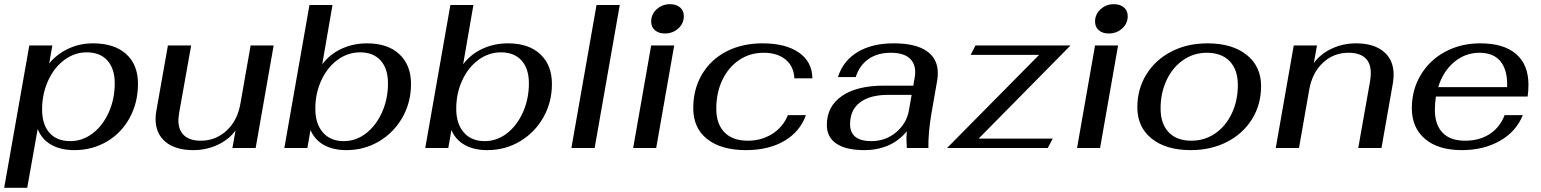

<svg xmlns="http://www.w3.org/2000/svg" viewBox="-28 -707 7362 917"><path d="M112 -490H222L207 -404Q244 -449 298.5 -474.5Q353 -500 416 -500Q518 -500 574.5 -449Q631 -398 631 -307Q631 -217 591.5 -144.5Q552 -72 482.5 -31Q413 10 327 10Q261 10 216 -16Q171 -42 152 -91L102 190H-8ZM520 -309Q520 -379 485 -418Q450 -457 386 -457Q328 -457 279 -420.5Q230 -384 201.5 -321Q173 -258 173 -184Q173 -113 208 -73Q243 -33 308 -33Q366 -33 414.5 -70Q463 -107 491.5 -170.5Q520 -234 520 -309Z M715 -139Q715 -160 719 -179L774 -490H885L828 -170Q824 -144 824 -133Q824 -85 851.5 -60Q879 -35 931 -35Q1002 -35 1054 -83Q1106 -131 1120 -211L1169 -490H1279L1193 0H1082L1097 -84Q1065 -40 1011 -15Q957 10 895 10Q810 10 762.5 -29.5Q715 -69 715 -139Z M1455 -86 1440 0H1330L1450 -683H1560L1511 -400Q1547 -448 1603 -474Q1659 -500 1725 -500Q1824 -500 1879.5 -448Q1935 -396 1935 -306Q1935 -218 1894 -146Q1853 -74 1782.5 -32Q1712 10 1626 10Q1563 10 1519 -14.5Q1475 -39 1455 -86ZM1825 -309Q1825 -379 1790 -418Q1755 -457 1692 -457Q1633 -457 1584 -421Q1535 -385 1506.5 -323Q1478 -261 1478 -188Q1478 -116 1514 -74.5Q1550 -33 1614 -33Q1672 -33 1720 -70Q1768 -107 1796.5 -170.5Q1825 -234 1825 -309Z M2128 -86 2113 0H2003L2123 -683H2233L2184 -400Q2220 -448 2276 -474Q2332 -500 2398 -500Q2497 -500 2552.5 -448Q2608 -396 2608 -306Q2608 -218 2567 -146Q2526 -74 2455.5 -32Q2385 10 2299 10Q2236 10 2192 -14.5Q2148 -39 2128 -86ZM2498 -309Q2498 -379 2463 -418Q2428 -457 2365 -457Q2306 -457 2257 -421Q2208 -385 2179.5 -323Q2151 -261 2151 -188Q2151 -116 2187 -74.5Q2223 -33 2287 -33Q2345 -33 2393 -70Q2441 -107 2469.5 -170.5Q2498 -234 2498 -309Z M2821 -683H2932L2812 0H2701Z M3082 -604Q3082 -639 3108.5 -663Q3135 -687 3172 -687Q3202 -687 3220 -671.5Q3238 -656 3238 -630Q3238 -595 3211.5 -571Q3185 -547 3147 -547Q3118 -547 3100 -562.5Q3082 -578 3082 -604ZM3082 -490H3192L3106 0H2996Z M3283 -190Q3283 -281 3324.5 -351.5Q3366 -422 3441 -461Q3516 -500 3614 -500Q3724 -500 3787.5 -456Q3851 -412 3852 -333H3766Q3763 -391 3723.5 -423Q3684 -455 3619 -455Q3554 -455 3502.5 -420.5Q3451 -386 3422 -325Q3393 -264 3393 -188Q3393 -115 3432 -75Q3471 -35 3544 -35Q3608 -35 3659.5 -67Q3711 -99 3735 -157H3821Q3793 -78 3718 -34Q3643 10 3535 10Q3417 10 3350 -42.5Q3283 -95 3283 -190Z M3921 -110Q3921 -199 3993 -248.5Q4065 -298 4193 -298H4334L4340 -333Q4343 -348 4343 -362Q4343 -407 4313.5 -431Q4284 -455 4226 -455Q4163 -455 4120 -425Q4077 -395 4059 -339H3974Q3999 -417 4068 -458.5Q4137 -500 4241 -500Q4344 -500 4397.5 -463.5Q4451 -427 4451 -358Q4451 -340 4448 -322L4420 -162Q4405 -72 4406 0H4303Q4301 -30 4301 -46Q4301 -56 4303 -80Q4265 -34 4213.5 -12Q4162 10 4101 10Q4012 10 3966.5 -21Q3921 -52 3921 -110ZM4313 -180 4326 -254H4215Q4127 -254 4079.5 -218Q4032 -182 4032 -114Q4032 -33 4134 -33Q4201 -33 4251.5 -75Q4302 -117 4313 -180Z M4935 -445H4608L4631 -490H5085L4646 -45H5000L4976 0H4495Z M5202 -604Q5202 -639 5228.5 -663Q5255 -687 5292 -687Q5322 -687 5340 -671.5Q5358 -656 5358 -630Q5358 -595 5331.5 -571Q5305 -547 5267 -547Q5238 -547 5220 -562.5Q5202 -578 5202 -604ZM5202 -490H5312L5226 0H5116Z M5404 -194Q5404 -282 5447 -351.5Q5490 -421 5566 -460.5Q5642 -500 5739 -500Q5857 -500 5926 -445Q5995 -390 5995 -296Q5995 -208 5952 -138.5Q5909 -69 5832.5 -29.5Q5756 10 5659 10Q5541 10 5472.5 -45Q5404 -100 5404 -194ZM5884 -301Q5884 -374 5845 -414.5Q5806 -455 5736 -455Q5674 -455 5623.5 -420.5Q5573 -386 5544 -325Q5515 -264 5515 -189Q5515 -116 5553.5 -75.5Q5592 -35 5662 -35Q5725 -35 5775.5 -69.5Q5826 -104 5855 -165Q5884 -226 5884 -301Z M6151 -490H6262L6247 -406Q6278 -449 6332 -474.5Q6386 -500 6448 -500Q6533 -500 6580.5 -460.5Q6628 -421 6628 -351Q6628 -333 6625 -313L6570 0H6459L6516 -322Q6519 -342 6519 -358Q6519 -406 6492 -430.5Q6465 -455 6412 -455Q6341 -455 6290 -407Q6239 -359 6225 -279L6176 0H6065Z M6825 -182Q6825 -112 6861.5 -73.5Q6898 -35 6970 -35Q7038 -35 7087 -67Q7136 -99 7158 -157H7245Q7213 -78 7135 -34Q7057 10 6954 10Q6841 10 6778 -43.5Q6715 -97 6715 -190Q6715 -278 6757.5 -349Q6800 -420 6874.5 -460Q6949 -500 7042 -500Q7154 -500 7213 -449Q7272 -398 7272 -302Q7272 -273 7268 -246H6830Q6825 -213 6825 -182ZM6841 -291H7170Q7173 -370 7139.5 -412.5Q7106 -455 7038 -455Q6970 -455 6917 -410.5Q6864 -366 6841 -291Z"/></svg>

Font: Fahkwang Medium
Style: Italic
Weight: 500
Italic angle: -10°
Version: Version 1.000; ttfautohint (v1.6)